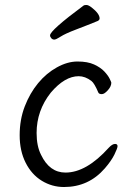

<svg xmlns="http://www.w3.org/2000/svg" viewBox="-20 -733 540 771"><path d="M237 18Q189 18 148 -7Q107 -32 83 -79.5Q59 -127 59 -190Q59 -253 79.5 -306Q100 -359 133 -399Q166 -439 208.5 -462.5Q251 -486 291 -486Q332 -486 358 -474Q384 -462 399 -446Q414 -430 420.5 -416.5Q427 -403 427 -401Q427 -386 413 -370.5Q399 -355 389 -355Q378 -355 375 -361Q359 -399 347 -408Q322 -427 296 -427Q240 -427 184 -361Q127 -289 127 -199Q127 -146 145 -111Q179 -40 243 -40Q327 -40 417 -140Q431 -155 442 -155Q452 -155 452 -146Q452 -138 439.5 -112.5Q427 -87 401 -57Q336 18 237 18ZM181 -591Q181 -611 316 -711Q319 -713 327 -713Q335 -713 348 -703Q380 -678 380 -659Q380 -653 373 -649Q329 -631 285.5 -614.5Q242 -598 223.5 -586Q205 -574 198 -574Q191 -574 186 -579.5Q181 -585 181 -591Z"/></svg>

Font: Moon Stars Kai T HW
Style: Regular
Weight: 400
Designer: GuiWonder
Version: Version 1.101